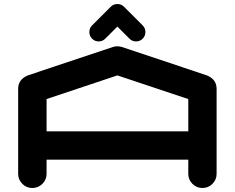

<svg xmlns="http://www.w3.org/2000/svg" viewBox="-20 -940 1174 960"><path d="M921.4 -283.2V-444.8L566.9 -563L212.9 -444.8V-283.2ZM1063 -70.8Q1063 -41.5 1042.2 -20.8Q1021.5 0 992.2 0Q962.9 0 942.1 -20.8Q921.4 -41.5 921.4 -70.8V-141.6H212.9V-70.8Q212.9 -41.5 191.9 -20.8Q170.9 0 141.6 0Q112.3 0 91.6 -20.8Q70.8 -41.5 70.8 -70.8V-496.1Q70.8 -543 119.1 -563L120.1 -563.5H120.6L544.4 -705.1Q555.2 -708.5 566.9 -708.5Q578.6 -708.5 589.4 -705.1L1013.2 -563.5H1014.2L1014.6 -563Q1063 -543 1063 -496.1ZM426.8 -779.8Q426.8 -799.3 440.4 -813L533.7 -906.2Q547.4 -919.9 566.9 -919.9Q586.4 -919.9 600.1 -906.2L693.4 -813Q707 -799.3 707 -779.8Q707 -760.3 693.4 -746.6Q679.7 -732.9 660.6 -732.9Q641.1 -732.9 627.4 -746.6L566.9 -807.1L506.3 -746.6Q492.7 -732.9 473.1 -732.9Q454.1 -732.9 440.4 -746.6Q426.8 -760.3 426.8 -779.8Z"/></svg>

Font: Robtronika
Style: Regular
Weight: 400
Designer: GGBot
Version: 1.00